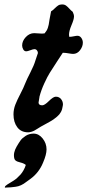

<svg xmlns="http://www.w3.org/2000/svg" viewBox="-20 -606 394 868"><path d="M131.8 -2Q155.3 -2 172.9 20Q190.4 42 190.4 69.3Q190.4 92.8 174.8 128.9Q156.2 174.8 117.2 203.1Q110.4 208 99.6 215.8Q75.2 235.4 50.8 238.3Q34.2 241.2 2 242.2Q2 241.2 2 240.2Q2 237.3 4.9 234.4Q7.8 231.4 13.2 228Q18.6 224.6 25.9 220.2Q33.2 215.8 41 210.9Q48.8 206.1 57.1 198.7Q65.4 191.4 72.8 183.1Q80.1 174.8 86.4 163.6Q92.8 152.3 96.7 139.6Q86.9 131.8 71.8 128.4Q56.6 125 49.8 119.1Q43 113.3 43 95.7Q43 89.8 44.4 83.5Q45.9 77.1 48.3 70.8Q50.8 64.5 54.7 57.6Q65.4 39.1 73.2 28.3Q81.1 17.6 96.7 7.8Q112.3 -2 131.8 -2ZM232.4 -168.9Q247.1 -168.9 255.9 -158.2Q264.6 -147.5 264.6 -133.8Q264.6 -132.8 264.2 -130.4Q263.7 -127.9 263.7 -127Q261.7 -111.3 255.4 -99.6Q249 -87.9 237.8 -78.6Q226.6 -69.3 217.8 -63.5Q209 -57.6 190.9 -47.9Q172.9 -38.1 164.1 -33.2Q159.2 -30.3 149.9 -24.4Q140.6 -18.6 135.3 -15.6Q129.9 -12.7 122.1 -10.3Q114.3 -7.8 107.4 -7.8Q75.2 -7.8 58.1 -30.8Q41 -53.7 41 -88.9Q41 -111.3 49.3 -132.8Q57.6 -154.3 72.3 -182.1Q86.9 -210 93.8 -228.5Q100.6 -246.1 117.2 -278.3Q133.8 -310.5 140.6 -334L151.4 -366.2Q151.4 -373 147 -378.4Q142.6 -383.8 135.7 -383.8Q129.9 -383.8 117.2 -378.9Q104.5 -374 98.6 -374Q89.8 -374 85 -382.8Q80.1 -391.6 80.1 -400.4Q80.1 -420.9 96.7 -438.5Q113.3 -456.1 134.8 -456.1Q139.6 -456.1 151.4 -455.1Q163.1 -454.1 169.9 -454.1Q177.7 -454.1 181.6 -455.1Q187.5 -462.9 190.4 -467.3Q193.4 -471.7 196.3 -480Q199.2 -488.3 200.2 -494.6Q201.2 -501 204.1 -519Q207 -537.1 210.9 -554.7Q217.8 -558.6 226.6 -567.4Q235.4 -576.2 242.7 -581.1Q250 -585.9 259.8 -585.9H261.7Q271.5 -585.9 278.8 -580.6Q286.1 -575.2 293.9 -566.4Q301.8 -557.6 308.6 -552.7Q314.5 -541 314.5 -531.2Q314.5 -518.6 303.2 -492.2Q292 -465.8 292 -449.2Q292 -443.4 293 -439.5H294.9Q301.8 -439.5 313.5 -441.9Q325.2 -444.3 330.1 -444.3Q340.8 -444.3 347.7 -434.6Q354.5 -424.8 354.5 -413.1Q354.5 -395.5 341.8 -378.9Q329.1 -362.3 310.5 -362.3Q304.7 -362.3 290.5 -364.7Q276.4 -367.2 268.6 -367.2H263.7Q257.8 -358.4 236.8 -326.2Q215.8 -293.9 205.1 -276.9Q194.3 -259.8 180.2 -229Q166 -198.2 158.2 -168V-166Q158.2 -162.1 156.2 -153.8Q154.3 -145.5 154.3 -142.6Q154.3 -129.9 170.9 -129.9Q181.6 -129.9 201.2 -149.4Q220.7 -168.9 232.4 -168.9Z"/></svg>

Font: Essays1743
Style: Italic
Weight: 500
Italic angle: -10°
Designer: Based on the typeface in a 1743 English translation of the essays of Montaigne.  PostScript/TrueType font designed by Jo
Version: Version 002.100